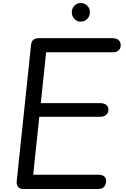

<svg xmlns="http://www.w3.org/2000/svg" viewBox="-20 -1258 842 1278"><path d="M136.5 0Q110.5 0 99.8 -15Q89 -30 91.5 -53.5L186.5 -957.5Q189 -982 201.5 -993Q214 -1004 243 -1004H727.5Q755.5 -1004 769.5 -991Q783.5 -978 783.5 -958Q783.5 -937 770.5 -923.5Q757.5 -910 730.5 -910H287L251.5 -571.5H646Q673.5 -571.5 687.8 -559.5Q702 -547.5 702 -527Q702 -508 687.5 -494.2Q673 -480.5 645 -480.5H241.5L201 -95H632Q660.5 -95 673.5 -84Q686.5 -73 686.5 -53.5Q686.5 -32.5 674 -16.2Q661.5 0 635 0ZM517 -1114Q492.5 -1114 475.2 -1132Q458 -1150 458 -1176.5Q458 -1201 474.8 -1219.5Q491.5 -1238 517 -1238Q542 -1238 560.2 -1220.8Q578.5 -1203.5 578.5 -1176.5Q578.5 -1150.5 560.8 -1132.2Q543 -1114 517 -1114Z"/></svg>

Font: Edu SA Hand Medium
Style: Regular
Weight: 500
Designer: Tina and Corey Anderson, Eben Sorkin, Mirko Velimirovic
Foundry: Google for Education
Version: Version 2.000